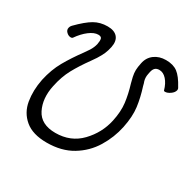

<svg xmlns="http://www.w3.org/2000/svg" viewBox="-159 -883 1080 1068"><g transform="rotate(30 381.0 -349.0)"><path d="M196 -521 218 -553Q232 -575 238 -599Q243 -624 239.5 -636Q236 -648 217 -648Q191 -648 160 -624.5Q129 -601 102 -562Q98 -558 91 -558Q76 -558 63 -570.5Q50 -583 54 -599Q56 -609 64 -617Q117 -671 154.5 -692.5Q192 -714 239 -714Q283 -714 303 -690.5Q323 -667 314 -624Q309 -600 300.5 -580Q292 -560 275 -533L253 -501Q211 -443 183.5 -392.5Q156 -342 142 -275Q123 -187 156 -121Q189 -55 282 -55Q380 -55 443.5 -121Q507 -187 526 -275Q540 -340 533.5 -392.5Q527 -445 509 -504L500 -540Q495 -563 495.5 -582Q496 -601 502 -629Q510 -669 540.5 -691.5Q571 -714 614 -714Q661 -714 689.5 -692.5Q718 -671 747 -617Q753 -609 751 -599Q747 -583 729 -570.5Q711 -558 696 -558Q689 -558 688 -562Q677 -601 656 -624.5Q635 -648 609 -648Q592 -648 582.5 -639Q573 -630 569 -612L566 -597Q561 -574 567 -552Q569 -548 571 -540.5Q573 -533 575 -525Q595 -463 602.5 -405.5Q610 -348 594.5 -273.5Q579 -199 538.5 -132.5Q498 -66 430 -25Q362 16 267 16Q177 16 127.5 -25.5Q78 -67 67 -133Q56 -199 71 -274Q87 -347 119 -403.5Q151 -460 196 -521Z"/></g></svg>

Font: LXGW Bright GB
Style: Italic
Weight: 400
Italic angle: -12°
Designer: Christian Thalmann (Catharsis Fonts)
Foundry: LXGW / Christian Thalmann (Catharsis Fonts) / Fontworks Inc.
Version: Version 5.510